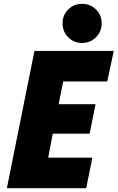

<svg xmlns="http://www.w3.org/2000/svg" viewBox="-20 -987 617 1007"><path d="M16.1 0 160.6 -719.7H576.7L542.5 -559.6H311.5L287.6 -440.4H481L450.2 -286.1H256.8L232.9 -160.2H464.4L432.1 0ZM410.6 -761.7Q367.2 -761.7 337.6 -791.5Q308.1 -821.3 308.1 -864.7Q308.1 -907.7 337.6 -937.3Q367.2 -966.8 410.6 -966.8Q453.6 -966.8 483.4 -937.3Q513.2 -907.7 513.2 -864.7Q513.2 -821.3 483.4 -791.5Q453.6 -761.7 410.6 -761.7Z"/></svg>

Font: Reddit Sans Black
Style: Italic
Weight: 900
Italic angle: -11.25°
Designer: Stephen Hutchings
Version: Version 1.013